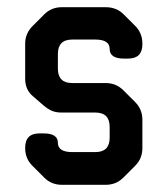

<svg xmlns="http://www.w3.org/2000/svg" viewBox="-20 -505 466 534"><path d="M103 -11Q123 9 152 9H274Q303 9 323 -11L356 -44Q376 -64 376 -93V-172Q376 -201 356 -221L323 -254Q303 -274 274 -274H181Q141 -274 141 -314V-355Q141 -395 181 -395H245Q285 -395 285 -369Q285 -342 325 -342H336Q376 -342 376 -382V-384Q376 -413 356 -433L324 -465Q304 -485 274 -485H152Q123 -485 103 -465L71 -433Q50 -412 50 -384V-286Q50 -255 72 -237L102 -211Q114 -201 125 -196.5Q136 -192 151 -192H245Q285 -192 285 -152V-122Q285 -82 245 -82H181Q141 -82 141 -108Q141 -134 101 -134H90Q50 -134 50 -94V-93Q50 -64 70 -44Z"/></svg>

Font: WD-XL Lubrifont TC
Style: Regular
Weight: 400
Designer: [WD-XL Lubrifont] Copyright 2020-2022 (c) NightFurySL2001, Skr-ZERO; [ZCOOL QingKe HuangYou] Copyright 2018-2022 (c) The
Version: Version 2.001;hotconv 1.1.1;makeotfexe 2.6.0